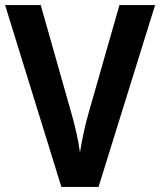

<svg xmlns="http://www.w3.org/2000/svg" viewBox="-20 -734 629 754"><path d="M589 -714 367 0H221L0 -714H140L259 -294Q270 -257 280 -212.5Q290 -168 294 -135Q299 -168 308.5 -212.5Q318 -257 329 -294L449 -714Z"/></svg>

Font: Noto Sans Bengali SemiCondensed SemiBold
Style: Regular
Weight: 600
Width: 4
Designer: Joana Ranito - Universal Thirst; Jelle Bosma - Monotype Design Team
Foundry: Universal Thirst ehf.
Version: Version 3.000; ttfautohint (v1.8.4.7-5d5b)